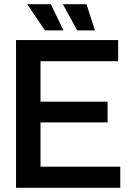

<svg xmlns="http://www.w3.org/2000/svg" viewBox="-20 -890 620 910"><path d="M56 0V-700H540V-600H172V-408H490V-310H172V-100H550V0ZM390 -870 430 -746H346L278 -870ZM221 -870 281 -746H193L109 -870Z"/></svg>

Font: Tektur Medium
Style: Regular
Weight: 500
Designer: Adam Jagosz
Foundry: Adam Jagosz
Version: Version 1.005;gftools[0.9.30]